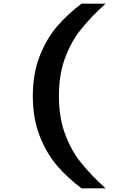

<svg xmlns="http://www.w3.org/2000/svg" viewBox="-20 -821 660 1041"><path d="M552.3 200H421.6Q349.4 145.5 292.5 80.9Q235.6 16.3 196.8 -79.5Q157.9 -175.4 157.9 -300.5Q157.9 -425.1 196.8 -521Q235.6 -616.8 292.7 -681.7Q349.8 -746.6 421.6 -801H552.3Q471.2 -727.8 417.7 -660.3Q364.2 -592.8 331.8 -504Q299.4 -415.2 299.4 -300.5Q299.4 -185.8 331.8 -97Q364.2 -8.2 417.7 59.3Q471.2 126.8 552.3 200Z"/></svg>

Font: Monaspace Krypton Var ExLight
Style: Regular
Weight: 200
Designer: Riley Cran and the Lettermatic Team
Version: Version 1.200 (Monaspace Krypton Var)